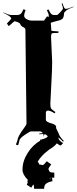

<svg xmlns="http://www.w3.org/2000/svg" viewBox="-35 -879 477 1191"><path d="M137.7 236.3 135.7 234.9Q104.5 202.6 104.5 173.3Q104.5 121.6 136 70.8Q167.5 20 214.4 -5.9L213.4 -12.7L225.6 -13.7V-15.1Q248 -20 258.3 -29.3Q268.6 -38.6 271.5 -55.7L318.4 -47.9L326.7 -32.7V-27.8Q326.7 -11.7 347.7 2.9L356.4 8.3L343.8 22V24.9L337.4 21L336.4 22.9L317.4 10.3Q308.6 22.9 293.2 33.4Q277.8 43.9 275.4 45.9L276.4 43.9L263.7 54.2Q221.7 85.4 198.7 124Q206.1 131.3 208.5 141.1L224.6 144L229.5 145Q236.8 145 255.4 121.1L282.7 141.1Q265.6 163.6 265.6 167.7Q265.6 171.9 269 179Q272.5 186 274.4 187.5Q278.3 190.9 301.8 191.9V223.1H287.6L290.5 245.1L276.4 248Q253.9 255.4 246.3 264.9Q238.8 274.4 238.8 292H176.8Q176.8 272.5 171.4 265.1L158.7 285.2L131.3 267.1Q136.7 253.9 137.7 251Q136.7 251 136 250.5Q135.3 250 134.8 250ZM276.4 236.3V225.1L287.6 223.1Q276.4 223.1 273.4 226.1ZM343.8 2V7.3L344.7 2ZM234.9 -41 233.4 -47.9Q231 -47.9 208.5 -45.9V-50.8L230.5 -53.2Q223.1 -64 211.4 -64H157.7Q149.9 -64 117.7 -41.7Q85.4 -19.5 85.4 -6.8L77.6 22L63.5 18.1L73.7 -8.8Q73.7 -30.8 115.2 -86.4Q129.4 -105 129.4 -112.8L122.6 -695.8Q122.6 -704.1 108.2 -711.4Q93.8 -718.8 92 -726.8Q90.3 -734.9 75.9 -741Q61.5 -747.1 54.7 -747.1Q53.2 -747.1 19.5 -716.8L7.8 -732.9Q34.7 -760.7 34.7 -764.2Q34.7 -776.9 -15.1 -799.8L-14.2 -801.8Q20.5 -786.1 33.7 -786.1H72.8Q85 -786.1 93 -792.5Q101.1 -798.8 110.8 -821.8L123.5 -816.9Q114.7 -793.9 114.7 -781.5Q114.7 -769 130.6 -760Q146.5 -751 164.6 -751H237.8L257.8 -778.8L264.6 -772Q267.6 -774.9 267.6 -783.4Q267.6 -792 255.9 -815.9L265.6 -820.8Q276.9 -797.9 283.2 -792Q289.6 -786.1 299.8 -786.1H318.8Q322.8 -786.1 339.1 -803.5Q355.5 -820.8 355.5 -826.9Q355.5 -833 347.7 -856.9L352.5 -858.9Q360.4 -835.4 364 -829.8Q367.7 -824.2 372.6 -824.2H375.5Q385.3 -824.2 420.4 -837.9L421.4 -835.9Q389.2 -823.7 378.4 -815.9L365.7 -804.2Q361.8 -799.8 361.6 -790.5Q361.3 -781.2 358.4 -772.7Q355.5 -764.2 349.6 -760.3Q340.3 -753.9 330.6 -752.2Q320.8 -750.5 303 -744.9Q285.2 -739.3 279.8 -737.8L282.7 -704.1V-690.9Q282.7 -685.5 328.6 -684.1L326.7 -674.8Q319.8 -674.3 311.5 -674.3H299.8Q287.1 -674.3 284.7 -668.9Q281.7 -663.1 281.7 -648.9L288.6 -496.1Q288.6 -447.8 283.2 -354Q277.8 -260.3 277.3 -236.6Q276.9 -212.9 282.2 -205.6Q287.6 -198.2 308.6 -184.1L303.7 -175.8Q277.8 -192.9 263.7 -192.9Q249.5 -192.9 249.5 -179.2V-136.2Q249.5 -123 281.5 -114.5Q313.5 -106 313.5 -91.8L312.5 -87.9Q312.5 -83.5 319.8 -69.8Q327.1 -56.2 328.6 -51.8Q334.5 -30.8 360.8 -4.9L356.4 0Q326.7 -31.2 309.6 -35.2H308.6L305.7 -36.1Q285.6 -36.1 285.6 12.2L273.4 11.2Q273.4 -7.8 265.6 -25.4Q257.8 -43 241.7 -46.9L231.4 -28.8Q234.9 -36.6 234.9 -41Z"/></svg>

Font: Eater
Style: Regular
Weight: 400
Version: Version 001.002